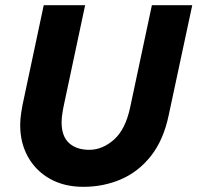

<svg xmlns="http://www.w3.org/2000/svg" viewBox="-20 -710 763 742"><path d="M58 -227Q58 -238 59 -249.5Q60 -261 62 -274.5Q64 -288 67 -304L149 -690H309L225 -295Q223 -285 221.5 -275Q220 -265 219 -256Q218 -247 218 -238Q218 -183 247 -157Q276 -131 325 -131Q376 -131 420.5 -170.5Q465 -210 483 -295L567 -690H723L632 -265Q612 -169 563.5 -107.5Q515 -46 447.5 -17Q380 12 302 12Q228 12 173 -19Q118 -50 88 -104Q58 -158 58 -227Z"/></svg>

Font: Radio Canada
Style: Italic
Weight: 400
Italic angle: -12°
Designer: Charles Daoud, Etienne Aubert Bonn, Alexandre Saumier Demers, Jacques Le Bailly
Foundry: Radio-Canada
Version: Version 2.104;gftools[0.9.28.dev5+ged2979d]